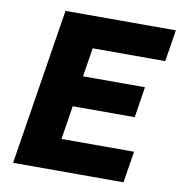

<svg xmlns="http://www.w3.org/2000/svg" viewBox="-80 -785 811 860"><g transform="rotate(10 325.5 -355.5)"><path d="M36 0H538L561 -143H231L255 -296H537L559 -436H277L298 -567H628L651 -711H149Z"/></g></svg>

Font: Asimov Pro
Style: UltObl
Weight: 900
Designer: Google
Version: Version 2.000980; 2014